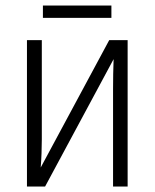

<svg xmlns="http://www.w3.org/2000/svg" viewBox="-20 -678 562 698"><path d="M132 -532H78V0H144L393 -463Q392 -438 391.5 -409Q391 -380 391 -354V0H444V-532H377L128 -69Q130 -94 131 -121Q132 -148 132 -171ZM385 -658V-613H136V-658Z"/></svg>

Font: Noto Sans UI SemiCondensed Light
Style: Regular
Weight: 300
Width: 4
Designer: Monotype Design Team
Foundry: Monotype Imaging Inc.
Version: Version 1.901